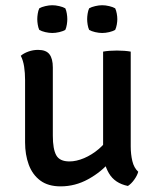

<svg xmlns="http://www.w3.org/2000/svg" viewBox="-20 -686 587 716"><path d="M467.5 -140Q467.5 -111 473.5 -85.5Q479.5 -60 495.5 -45.5Q491.5 -31 480.5 -15.8Q469.5 -0.5 457 7.5Q408 -2.5 386.2 -39.8Q364.5 -77 364.5 -125V-493.5Q374.5 -495.5 388.2 -496.5Q402 -497.5 416 -497.5Q430 -497.5 443.5 -496.5Q457 -495.5 467.5 -493.5ZM73.5 -388Q73.5 -414 70 -437.2Q66.5 -460.5 57.5 -478Q68.5 -487.5 86 -493.8Q103.5 -500 122 -500Q152 -500 164.5 -483.5Q177 -467 177 -434.5V-180Q177 -130 189.8 -107Q202.5 -84 239 -84Q264.5 -84 293.5 -96.2Q322.5 -108.5 348.5 -130.5Q374.5 -152.5 390.5 -182V-83.5Q357.5 -44.5 309 -17.8Q260.5 9 206 9Q159.5 9 130.2 -12.8Q101 -34.5 87.2 -72Q73.5 -109.5 73.5 -155ZM119 -614.5Q119 -624 120.8 -635.2Q122.5 -646.5 126.5 -655Q135 -660 149 -663.2Q163 -666.5 175 -666.5Q187 -666.5 201 -663.2Q215 -660 223.5 -655Q227.5 -646.5 229.2 -635.2Q231 -624 231 -614.5Q231 -605.5 229.2 -594.2Q227.5 -583 223.5 -574.5Q215 -569.5 201 -566.2Q187 -563 175 -563Q163 -563 149 -566.2Q135 -569.5 126.5 -574.5Q122.5 -583 120.8 -594.2Q119 -605.5 119 -614.5ZM305 -614.5Q305 -624 306.8 -635.2Q308.5 -646.5 312.5 -655Q321 -660 335 -663.2Q349 -666.5 361 -666.5Q373.5 -666.5 387.2 -663.2Q401 -660 409.5 -655Q413.5 -646.5 415.5 -635.2Q417.5 -624 417.5 -614.5Q417.5 -605.5 415.5 -594.2Q413.5 -583 409.5 -574.5Q401 -569.5 387.2 -566.2Q373.5 -563 361 -563Q349 -563 335 -566.2Q321 -569.5 312.5 -574.5Q308.5 -583 306.8 -594.2Q305 -605.5 305 -614.5Z"/></svg>

Font: Signika
Style: Regular
Weight: 400
Designer: Anna Giedry
Foundry: Anna Giedry
Version: Version 2.001